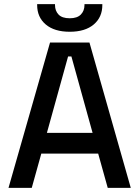

<svg xmlns="http://www.w3.org/2000/svg" viewBox="-20 -905 672 925"><path d="M21 0 221 -700H411L610 0H499L453 -165H179L133 0ZM206 -265H426L324 -633H308ZM316 -752Q242 -752 200.5 -787Q159 -822 159 -881V-885H245V-881Q245 -853 262 -835Q279 -817 316 -817Q352 -817 369.5 -835Q387 -853 387 -881V-885H473V-881Q473 -822 431.5 -787Q390 -752 316 -752Z"/></svg>

Font: Space Grotesk Medium
Style: Regular
Weight: 500
Designer: Florian Karsten
Foundry: Florian Karsten
Version: Version 2.000